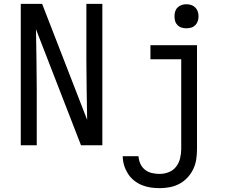

<svg xmlns="http://www.w3.org/2000/svg" viewBox="-20 -755 1240 998"><path d="M88 0V-735H199L433 -132Q432 -209 430.5 -286.5Q429 -364 429 -441V-735H512V0H401L167 -603Q168 -526 169.5 -448.5Q171 -371 171 -294V0ZM810 223Q786 223 762.5 219.5Q739 216 717 207Q695 198 676 182.5Q657 167 644.5 147Q632 127 625 104Q618 81 618 57H700Q701 77 709.5 96Q718 115 734 127.5Q750 140 770 144.5Q790 149 810 149Q834 149 857 140Q880 131 895 112Q910 93 916 68.5Q922 44 922 20V-447H762V-520H1004V20Q1004 47 1000 73.5Q996 100 984.5 124Q973 148 954.5 168Q936 188 912.5 200.5Q889 213 862.5 218Q836 223 810 223ZM949 -608Q936 -608 924 -611.5Q912 -615 903 -624Q894 -633 890.5 -645Q887 -657 887 -670Q887 -683 890.5 -695Q894 -707 903 -716Q912 -725 924 -729Q936 -733 949 -733Q962 -733 974 -729Q986 -725 995 -716Q1004 -707 1008 -695Q1012 -683 1012 -670Q1012 -657 1008 -645Q1004 -633 995 -624Q986 -615 974 -611.5Q962 -608 949 -608Z"/></svg>

Font: Zed Sans Extended
Style: Regular
Weight: 400
Width: 7
Designer: Belleve Invis
Foundry: Belleve Invis
Version: Version 1.0.0; ttfautohint (v1.8.4)